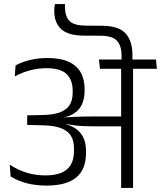

<svg xmlns="http://www.w3.org/2000/svg" viewBox="-20 -923 790 943"><path d="M299 -888.5Q299 -889.5 299 -895.8Q299 -902 299 -903H250Q248 -894.5 247.2 -886Q246.5 -877.5 246.5 -869Q246.5 -811 281 -779.5Q315.5 -748 392.5 -748L475 -747.5Q532.5 -747 554.8 -722.5Q577 -698 577 -649.5V-619H630.5V-652Q630.5 -722 596.8 -759Q563 -796 481.5 -796.5L402 -797Q344 -797.5 321.8 -819.5Q299.5 -841.5 299 -888.5ZM750.5 -585 746 -630.5H466L471 -585ZM575 0H633.5V-601.5H575ZM28 -114 32 -56.5Q66.5 -35 110.5 -23.2Q154.5 -11.5 209 -11.5Q306 -11.5 354.2 -51.2Q402.5 -91 402.5 -173V-182Q402.5 -223 387 -252.2Q371.5 -281.5 339 -299Q306.5 -316.5 255 -322.5L254.5 -341.5Q302.5 -344 333.8 -360.2Q365 -376.5 380.2 -405.8Q395.5 -435 395.5 -476.5V-484.5Q395.5 -533 376.5 -567Q357.5 -601 317.5 -619.5Q277.5 -638 214.5 -638Q167.5 -638 128 -628.5Q88.5 -619 56.5 -602L52.5 -547.5Q90 -568 129 -578Q168 -588 209 -588Q277 -588 307 -559.5Q337 -531 337 -476.5V-469Q337 -431 321.8 -407Q306.5 -383 273.8 -371Q241 -359 187.5 -358L113.5 -356.5V-309.5L191 -307.5Q243.5 -306.5 277.2 -294.5Q311 -282.5 327.2 -257.8Q343.5 -233 343.5 -194V-183Q343.5 -140.5 327.8 -113.8Q312 -87 280.8 -74.2Q249.5 -61.5 204 -61.5Q153 -61.5 110 -75Q67 -88.5 28 -114ZM249.5 -346.5V-316.5L301.5 -307L302.5 -314Q325.5 -310 346.5 -307.2Q367.5 -304.5 390.8 -303.5Q414 -302.5 443.5 -302.5H597.5V-351H442.5Q412.5 -351 389 -350.5Q365.5 -350 343.5 -349Q321.5 -348 297 -346.5L296.5 -351.5Z"/></svg>

Font: Anek Devanagari Medium Light
Style: Regular
Weight: 300
Version: Version 1.003